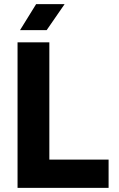

<svg xmlns="http://www.w3.org/2000/svg" viewBox="-20 -910 575 930"><path d="M65 0V-705H219V-42L116 -137H506V0ZM155 -890H293L206 -764H77Z"/></svg>

Font: TikTok Sans 24pt
Style: Bold
Weight: 700
Version: Version 4.000